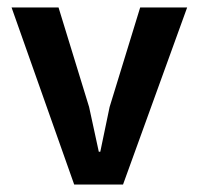

<svg xmlns="http://www.w3.org/2000/svg" viewBox="-20 -495 532 515"><path d="M356 -475H482L310 0H179L11 -475H137L219 -208L245 -88H249L274 -208Z"/></svg>

Font: Mukta Vaani SemiBold
Style: Regular
Weight: 600
Designer: Noopur Datye, Girish Dalvi, Yashodeep Gholap, Pallavi Karambelkar
Foundry: Ek Type
Version: Version 2.538;PS 1.000;hotconv 16.6.51;makeotf.lib2.5.65220;